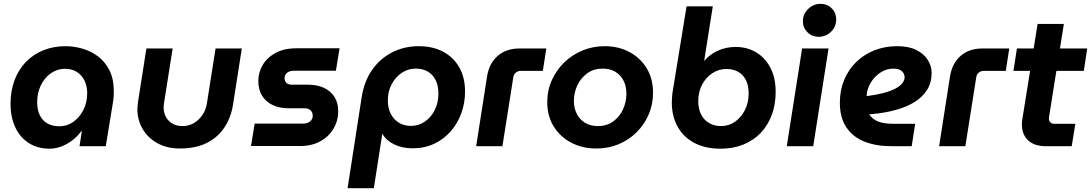

<svg xmlns="http://www.w3.org/2000/svg" viewBox="-20 -763 5694 1002"><path d="M239 13Q177 13 131 -16Q85 -45 60 -98Q35 -151 35 -221Q35 -288 55.5 -343.5Q76 -399 114.5 -439Q153 -479 206 -500.5Q259 -522 323 -522Q365 -522 409 -509.5Q453 -497 490.5 -469.5Q528 -442 551 -396.5Q574 -351 574 -284Q574 -269 573 -256.5Q572 -244 570 -232L532 0H395L407 -79H405Q373 -36 328.5 -11.5Q284 13 239 13ZM290 -104Q330 -104 362.5 -127Q395 -150 415 -189Q435 -228 435 -276Q435 -313 421.5 -341.5Q408 -370 382 -387Q356 -404 318 -404Q279 -404 246 -381Q213 -358 193.5 -318.5Q174 -279 174 -230Q174 -189 188 -161Q202 -133 228 -118.5Q254 -104 290 -104Z M1242 -510 1196 -217Q1186 -151 1152 -99Q1118 -47 1060 -17.5Q1002 12 919 12Q851 12 801 -16Q751 -44 724 -90.5Q697 -137 697 -194Q697 -203 698.5 -214.5Q700 -226 701 -236L744 -510H881L836 -225Q835 -219 834.5 -213.5Q834 -208 834 -203Q834 -160 861 -132.5Q888 -105 934 -105Q965 -105 991.5 -120.5Q1018 -136 1036.5 -163Q1055 -190 1060 -225L1105 -510Z M1290 -1 1309 -118H1562Q1577 -118 1588 -123Q1599 -128 1605.5 -137.5Q1612 -147 1612 -159Q1612 -177 1600.5 -187.5Q1589 -198 1569 -198H1485Q1438 -198 1402.5 -215Q1367 -232 1347.5 -264Q1328 -296 1328 -340Q1328 -384 1350.5 -423Q1373 -462 1417.5 -486.5Q1462 -511 1527 -511H1752L1733 -394H1512Q1498 -394 1487.5 -389Q1477 -384 1471.5 -376Q1466 -368 1465 -357Q1465 -339 1475 -330Q1485 -321 1504 -321H1587Q1637 -321 1672 -304Q1707 -287 1726 -256.5Q1745 -226 1745 -183Q1745 -133 1720.5 -91.5Q1696 -50 1651.5 -25.5Q1607 -1 1547 -1Z M1794 219 1867 -253Q1880 -339 1922.5 -399Q1965 -459 2028 -490.5Q2091 -522 2165 -522Q2238 -522 2292 -493.5Q2346 -465 2376.5 -412Q2407 -359 2407 -285Q2407 -227 2388 -173.5Q2369 -120 2333 -78.5Q2297 -37 2246.5 -13Q2196 11 2134 11Q2079 11 2037 -9.5Q1995 -30 1976 -64H1975L1931 219ZM2124 -106Q2165 -106 2197.5 -128.5Q2230 -151 2249 -189Q2268 -227 2268 -275Q2268 -315 2254 -344Q2240 -373 2213.5 -389Q2187 -405 2149 -405Q2110 -405 2077 -383Q2044 -361 2024 -323.5Q2004 -286 2004 -238Q2004 -199 2019 -169.5Q2034 -140 2061 -123Q2088 -106 2124 -106Z M2465 0 2522 -365Q2533 -433 2577.5 -471.5Q2622 -510 2690 -510H2831L2813 -393H2696Q2683 -393 2672 -384Q2661 -375 2659 -361L2602 0Z M3092 12Q3020 12 2962 -18Q2904 -48 2870 -102.5Q2836 -157 2836 -230Q2836 -292 2860 -345Q2884 -398 2925.5 -438Q2967 -478 3021 -500Q3075 -522 3136 -522Q3207 -522 3264 -492Q3321 -462 3354.5 -407.5Q3388 -353 3388 -279Q3388 -218 3365 -165Q3342 -112 3301.5 -72Q3261 -32 3207.5 -10Q3154 12 3092 12ZM3100 -105Q3147 -105 3180.5 -129.5Q3214 -154 3231.5 -192.5Q3249 -231 3249 -274Q3249 -313 3234 -342.5Q3219 -372 3191 -388.5Q3163 -405 3125 -405Q3079 -405 3045.5 -381Q3012 -357 2993.5 -318.5Q2975 -280 2975 -236Q2975 -199 2990 -169Q3005 -139 3033.5 -122Q3062 -105 3100 -105Z M3741 13Q3660 13 3603 -17.5Q3546 -48 3516 -102.5Q3486 -157 3486 -229Q3486 -240 3487 -252Q3488 -264 3489 -276L3563 -730H3700L3655 -446H3656Q3685 -480 3727.5 -499Q3770 -518 3819 -518Q3879 -518 3926 -490Q3973 -462 4000.5 -409.5Q4028 -357 4028 -284Q4028 -217 4007.5 -162.5Q3987 -108 3949 -68.5Q3911 -29 3858 -8Q3805 13 3741 13ZM3742 -105Q3783 -105 3815.5 -127.5Q3848 -150 3867.5 -188.5Q3887 -227 3887 -275Q3887 -317 3872.5 -345.5Q3858 -374 3832 -388.5Q3806 -403 3771 -403Q3731 -403 3697.5 -381Q3664 -359 3644 -321Q3624 -283 3624 -235Q3624 -194 3639.5 -164.5Q3655 -135 3682 -120Q3709 -105 3742 -105Z M4086 0 4166 -510H4304L4224 0ZM4253 -571Q4217 -571 4193.5 -595Q4170 -619 4170 -652Q4170 -677 4182.5 -697.5Q4195 -718 4216 -730.5Q4237 -743 4262 -743Q4297 -743 4320.5 -719.5Q4344 -696 4344 -661Q4344 -637 4332 -616.5Q4320 -596 4299.5 -583.5Q4279 -571 4253 -571Z M4631 0Q4553 0 4492.5 -23.5Q4432 -47 4397.5 -97.5Q4363 -148 4363 -227Q4363 -292 4385.5 -346Q4408 -400 4448.5 -439.5Q4489 -479 4543.5 -500.5Q4598 -522 4662 -522Q4723 -522 4762.5 -502Q4802 -482 4822 -450Q4842 -418 4842 -382Q4842 -332 4818.5 -294.5Q4795 -257 4753.5 -231Q4712 -205 4656 -189.5Q4600 -174 4535 -168Q4528 -167 4524 -167Q4520 -167 4516 -167Q4531 -142 4561.5 -129.5Q4592 -117 4641 -117H4756L4738 0ZM4503 -262Q4505 -262 4507.5 -262Q4510 -262 4514 -263Q4571 -271 4607.5 -282.5Q4644 -294 4664.5 -307.5Q4685 -321 4693 -334.5Q4701 -348 4701 -360Q4701 -378 4686.5 -391.5Q4672 -405 4642 -405Q4605 -405 4573.5 -383.5Q4542 -362 4523 -329.5Q4504 -297 4503 -264Q4503 -263 4503 -263Q4503 -263 4503 -262Z M4881 0 4938 -365Q4949 -433 4993.5 -471.5Q5038 -510 5106 -510H5247L5229 -393H5112Q5099 -393 5088 -384Q5077 -375 5075 -361L5018 0Z M5438 0Q5378 0 5345.5 -30.5Q5313 -61 5313 -114Q5313 -129 5316 -145L5395 -638H5532L5457 -167Q5454 -151 5454 -144Q5454 -132 5461.5 -124.5Q5469 -117 5481 -117H5592L5573 0ZM5269 -393 5287 -510H5654L5636 -393Z"/></svg>

Font: MuseoModerno Thin SemiBold
Style: Italic
Weight: 600
Italic angle: -9°
Version: Version 1.003